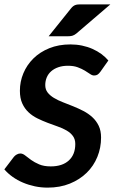

<svg xmlns="http://www.w3.org/2000/svg" viewBox="-26 -860 530 887"><path d="M438 -528.8Q431.2 -519.5 424.8 -515.4Q418.5 -511.2 408.7 -511.2Q399.9 -511.2 389.9 -518.3Q379.9 -525.4 366 -533.7Q352.1 -542 333.3 -549.1Q314.5 -556.2 288.1 -556.2Q262.7 -556.2 243.2 -549.3Q223.6 -542.5 210.2 -530.5Q196.8 -518.6 189.9 -502.2Q183.1 -485.8 183.1 -466.8Q183.1 -446.8 194.1 -432.6Q205.1 -418.5 223.4 -407.5Q241.7 -396.5 264.6 -387.7Q287.6 -378.9 311.8 -369.1Q335.9 -359.4 359.1 -347.4Q382.3 -335.4 400.6 -318.6Q418.9 -301.8 429.9 -279.1Q440.9 -256.3 440.9 -224.6Q440.9 -177.2 423.8 -135.3Q406.7 -93.3 374.5 -61.8Q342.3 -30.3 296.6 -11.7Q251 6.8 193.8 6.8Q163.6 6.8 134.8 0.7Q106 -5.4 80.1 -16.4Q54.2 -27.3 32.2 -43Q10.3 -58.6 -5.9 -77.6L38.1 -135.3Q43 -141.6 51.3 -146.2Q59.6 -150.9 67.9 -150.9Q79.1 -150.9 90.6 -141.6Q102.1 -132.3 117.7 -121.1Q133.3 -109.9 155 -100.6Q176.8 -91.3 208.5 -91.3Q262.2 -91.3 292 -118.7Q321.8 -146 321.8 -194.8Q321.8 -216.8 310.8 -231.7Q299.8 -246.6 281.7 -257.1Q263.7 -267.6 240.7 -275.6Q217.8 -283.7 193.8 -292.7Q169.9 -301.8 147 -313Q124 -324.2 106 -341.1Q87.9 -357.9 76.9 -382.1Q65.9 -406.2 65.9 -440.9Q65.9 -482.9 82 -521.5Q98.1 -560.1 128.2 -589.8Q158.2 -619.6 201.7 -637.2Q245.1 -654.8 299.3 -654.8Q327.1 -654.8 353 -649.4Q378.9 -644 401.4 -634Q423.8 -624 442.4 -610.4Q460.9 -596.7 474.6 -580.6ZM483.9 -839.8 326.7 -705.1Q315.9 -696.8 307.4 -694.6Q298.8 -692.4 285.6 -692.4H198.7L301.3 -820.3Q306.6 -827.1 311.8 -831.1Q316.9 -835 322.5 -836.9Q328.1 -838.9 335 -839.4Q341.8 -839.8 351.1 -839.8Z"/></svg>

Font: Carlito
Style: Bold Italic
Weight: 700
Italic angle: -7°
Designer: Lukasz Dziedzic
Foundry: tyPoland Lukasz Dziedzic
Version: Version 1.104